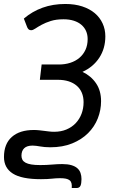

<svg xmlns="http://www.w3.org/2000/svg" viewBox="-45 -743 587 966"><path d="M316 203Q317 189 314.8 179.5Q312.5 170 305.5 164.2Q298.5 158.5 286.8 156Q275 153.5 257 153.5Q245.5 153.5 235.8 154.2Q226 155 215.5 156Q205 157 192 157.8Q179 158.5 161 158.5Q64 158.5 19.5 130.2Q-25 102 -25 47Q-25 -19 14.5 -54Q54 -89 125 -89Q139.5 -89 152.5 -87.5Q165.5 -86 177.8 -84.5Q190 -83 202.2 -81.5Q214.5 -80 227.5 -80Q262 -80 289.2 -91.5Q316.5 -103 335.8 -123.2Q355 -143.5 365.2 -170.5Q375.5 -197.5 375.5 -229Q375.5 -255 366.8 -276Q358 -297 341.2 -311.5Q324.5 -326 300.5 -333.8Q276.5 -341.5 246 -341.5H155.5L164.5 -418.5H251Q282 -418.5 308.5 -427Q335 -435.5 354.5 -452Q374 -468.5 385 -492.2Q396 -516 396 -546.5Q396 -568.5 388 -586.8Q380 -605 364.5 -618.2Q349 -631.5 326.2 -638.8Q303.5 -646 274.5 -646Q237.5 -646 210.8 -637.5Q184 -629 164.8 -618.5Q145.5 -608 133 -599.5Q120.5 -591 112 -591Q104.5 -591 100 -594.5Q95.5 -598 92 -605.5L75 -649.5Q117 -685.5 169 -704.2Q221 -723 283.5 -723Q331 -723 368.5 -710.8Q406 -698.5 431.8 -676.8Q457.5 -655 471.2 -625.2Q485 -595.5 485 -560Q485 -499 454.5 -452.5Q424 -406 370 -381.5Q413 -361 438.2 -324Q463.5 -287 463.5 -234Q463.5 -189 447 -147.2Q430.5 -105.5 398.2 -73.2Q366 -41 318.2 -21.5Q270.5 -2 208 -2Q192 -2 179.8 -3.2Q167.5 -4.5 157 -6.2Q146.5 -8 137.5 -9.2Q128.5 -10.5 119 -10.5Q90.5 -10.5 76.8 2.8Q63 16 63 40.5Q63 52 67.8 60.8Q72.5 69.5 83.5 75.5Q94.5 81.5 112.5 84.5Q130.5 87.5 157 87.5Q188.5 87.5 216.5 85Q244.5 82.5 268 82.5Q295.5 82.5 314.2 88Q333 93.5 344.2 103.5Q355.5 113.5 360.2 127.5Q365 141.5 365 158Q365 180.5 359.8 191.8Q354.5 203 340 203H316Z"/></svg>

Font: Lato
Style: Italic
Weight: 400
Italic angle: -7°
Designer: Lukasz Dziedzic
Foundry: tyPoland Lukasz Dziedzic
Version: Version 2.007; 2014-02-27